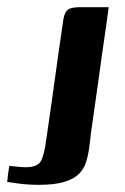

<svg xmlns="http://www.w3.org/2000/svg" viewBox="-53 -419 349 535"><path d="M-27 43Q-21 44 -5.5 45.5Q10 47 19 47Q53 47 62 28Q71 9 76 -31Q88 -112 99 -192.5Q110 -273 122 -354Q124 -372 128.5 -382Q133 -392 143 -395.5Q153 -399 172 -399Q192 -399 211 -399Q230 -399 250 -399Q247 -375 242 -341.5Q237 -308 231.5 -269Q226 -230 220.5 -189.5Q215 -149 209.5 -112Q204 -75 200 -45Q198 -24 195 -3.5Q192 17 186 35Q180 53 166 66.5Q152 80 125.5 88Q99 96 56 96Q24 96 -1 92.5Q-26 89 -33 88Q-32 77 -30.5 65.5Q-29 54 -27 43Z"/></svg>

Font: Genos Thin SemiBold
Style: Italic
Weight: 600
Italic angle: -8°
Version: Version 1.010